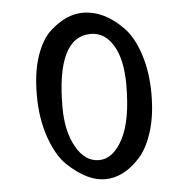

<svg xmlns="http://www.w3.org/2000/svg" viewBox="-50 -720 758 776"><g transform="rotate(-5 329.0 -332.0)"><path d="M339 -583Q199 -583 199 -297Q199 -200 235 -136Q271 -72 328 -72Q385 -72 424.5 -146.5Q464 -221 464 -365Q464 -469 429.5 -526Q395 -583 339 -583ZM488 -66Q422 7 346 7Q273 7 194 -68Q154 -106 127 -182.5Q100 -259 100 -354Q100 -449 122.5 -514Q145 -579 180 -611Q246 -671 313 -671Q401 -671 477 -592Q515 -553 538.5 -481Q562 -409 562 -321Q562 -233 541.5 -168Q521 -103 488 -66Z"/></g></svg>

Font: Halant SemiBold
Style: Regular
Weight: 600
Designer: Hitesh Malaviya (Devanagari), Satya Rajpurohit (Latin)
Foundry: Indian Type Foundry
Version: Version 1.101;PS 1.0;hotconv 1.0.78;makeotf.lib2.5.61930; tt